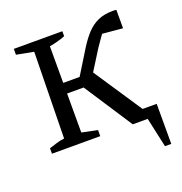

<svg xmlns="http://www.w3.org/2000/svg" viewBox="-116 -594 790 833"><g transform="rotate(-20 278.5 -177.5)"><path d="M34 0V-25Q50 -30 68.5 -36Q87 -42 106 -44L113 -442L34 -457V-484H258V-461Q225 -448 185 -441V-43L257 -28V0ZM151 -223V-272H296V-223ZM297 -230 244 -245 331 -386Q352 -419 374 -442.5Q396 -466 424.5 -479Q453 -492 492 -492Q497 -492 501 -492Q505 -492 510 -491V-406L400 -416L440 -438Q427 -429 412 -408.5Q397 -388 381 -364ZM470 -48H535V137H506L476 0H407L247 -245L309 -290Z"/></g></svg>

Font: Piazzolla 24pt
Style: Regular
Weight: 400
Designer: Juan Pablo del Peral
Foundry: Huerta Tipografica
Version: Version 2.005